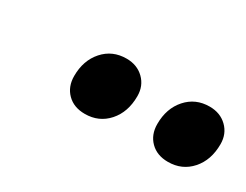

<svg xmlns="http://www.w3.org/2000/svg" viewBox="-33 -876 562 438"><g transform="rotate(30 247.5 -656.5)"><path d="M411 -578Q382 -578 364.5 -595.5Q347 -613 347 -641Q347 -682 370.5 -708.5Q394 -735 431 -735Q459 -735 477 -717.5Q495 -700 495 -673Q495 -631 471.5 -604.5Q448 -578 411 -578ZM192 -578Q163 -578 145.5 -595.5Q128 -613 128 -641Q128 -682 151.5 -708.5Q175 -735 212 -735Q240 -735 258 -717.5Q276 -700 276 -673Q276 -631 252.5 -604.5Q229 -578 192 -578Z"/></g></svg>

Font: Platypi
Style: Bold Italic
Weight: 700
Italic angle: -13°
Designer: David Sargent
Foundry: Bolt Cutter Type
Version: Version 1.200; ttfautohint (v1.8.4.7-5d5b)